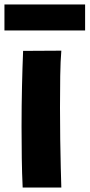

<svg xmlns="http://www.w3.org/2000/svg" viewBox="-61 -774 403 864"><path d="M41 70Q38 8 37 -62.5Q36 -133 36 -204Q36 -297 38 -385Q40 -473 43 -545L215 -546Q211 -500 210 -432.5Q209 -365 209 -291Q209 -218 210 -147Q211 -76 212.5 -18.5Q214 39 215 70ZM322 -637H-41V-754H322Z"/></svg>

Font: KN Bobohei
Style: Bold
Weight: 700
Designer: Kingnam Type Foundry
Version: Version 1.710;March 18, 2023